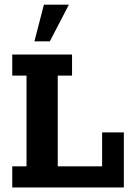

<svg xmlns="http://www.w3.org/2000/svg" viewBox="-20 -822 587 842"><path d="M33.7 0V-92.6H96.3V-490.4H33.7V-583H295.9V-490.4H233.3V-92.6H427.8V-241.3H523.1V0ZM131 -640.8 172.5 -801.5H282.1L198.6 -640.8Z"/></svg>

Font: Rokkitt SemiBold
Style: Regular
Weight: 600
Designer: Vernon Adams
Foundry: Vernon Adams
Version: Version 3.103